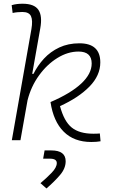

<svg xmlns="http://www.w3.org/2000/svg" viewBox="-20 -763 626 1045"><path d="M476.6 9.8Q382.8 9.8 326.7 -46.4Q270.5 -102.5 254.9 -207.5Q365.2 -254.9 422.1 -308.1Q479 -361.3 479 -417.5Q479 -482.4 407.2 -482.4Q349.1 -482.4 292.5 -447.5Q235.8 -412.6 192.4 -352.5Q148.9 -292.5 129.9 -217.3L91.3 0H44.4L150.9 -604Q159.2 -651.9 148.7 -674.8Q138.2 -697.8 102.1 -697.8Q88.9 -697.8 75.4 -696.5Q62 -695.3 48.8 -692.4L43.5 -734.9Q58.1 -739.3 73 -741Q87.9 -742.7 103 -742.7Q166.5 -742.7 189 -709.5Q211.4 -676.3 199.2 -608.9L155.3 -360.8H162.1Q184.6 -406.2 219.5 -444.1Q254.4 -481.9 302.7 -504.6Q351.1 -527.3 412.1 -527.3Q525.9 -527.3 525.9 -423.3Q525.9 -352.1 466.8 -291.7Q407.7 -231.4 306.6 -185.5Q328.6 -102.5 370.4 -68.8Q412.1 -35.2 488.3 -35.2Q501 -35.2 508.3 -35.6Q515.6 -36.1 523.4 -36.6L527.3 5.9Q516.1 7.8 504.2 8.8Q492.2 9.8 476.6 9.8ZM232.9 262.7 200.2 233.9Q231.9 207.5 260.5 178Q289.1 148.4 289.1 124.5Q289.1 100.6 251.5 100.6H214.8L222.7 55.7H259.3Q337.4 55.7 337.4 114.7Q337.4 153.8 306.4 189.9Q275.4 226.1 232.9 262.7Z"/></svg>

Font: Cascadia Mono ExtraLight
Style: Italic
Weight: 200
Italic angle: -10°
Monospace: yes
Designer: Aaron Bell
Foundry: Saja Typeworks
Version: Version 2404.023; ttfautohint (v1.8.4)